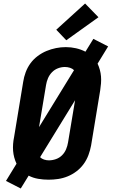

<svg xmlns="http://www.w3.org/2000/svg" viewBox="-20 -1014 640 1092"><path d="M98 58 14 15 74 -83Q66 -100 61 -118.5Q56 -137 54.5 -156Q53 -175 54.5 -195Q56 -215 60 -234L112 -549Q116 -576 126 -603Q136 -630 153 -653.5Q170 -677 194 -695Q218 -713 244.5 -724Q271 -735 298.5 -740.5Q326 -746 354 -746Q384 -746 412.5 -739.5Q441 -733 466 -720L511 -793L595 -750L535 -652Q543 -635 548 -616.5Q553 -598 554.5 -579Q556 -560 554.5 -540Q553 -520 550 -501L498 -186Q493 -159 483 -132Q473 -105 456 -81.5Q439 -58 415.5 -40Q392 -22 365 -11Q338 0 310.5 4Q283 8 256 8Q226 8 197 3Q168 -2 143 -15ZM202 -291 401 -615Q392 -624 378 -628.5Q364 -633 349 -633Q329 -633 309.5 -625.5Q290 -618 275.5 -603Q261 -588 253 -569Q245 -550 242 -531ZM258 -102Q278 -102 298 -109Q318 -116 333 -131Q348 -146 356 -165.5Q364 -185 367 -204L407 -444L208 -120Q217 -111 230.5 -106.5Q244 -102 258 -102ZM357 -785 300 -845 464 -994 540 -916Z"/></svg>

Font: Iosevka Slab XBdExObl
Style: Regular
Weight: 800
Width: 7
Italic angle: -9°
Monospace: yes
Designer: Belleve Invis
Foundry: Belleve Invis
Version: Version 11.1.0; ttfautohint (v1.8.3)